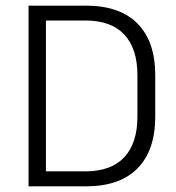

<svg xmlns="http://www.w3.org/2000/svg" viewBox="-20 -659 624 679"><path d="M122 0V-53H281.5Q373 -53 419.5 -103Q466 -153 466 -246.5V-393Q466 -487 419.5 -536.8Q373 -586.5 281.5 -586.5H121.5V-639H283.5Q404 -639 466.5 -575.5Q529 -512 529 -393.5V-246Q529 -127.5 466.5 -63.8Q404 0 283.5 0ZM81 0V-639H142.5V0Z"/></svg>

Font: Anek Bangla Light
Style: Regular
Weight: 300
Designer: Sulekha Rajkumar (Bangla), Yesha Goshar (Latin)
Foundry: Ek Type
Version: Version 1.003